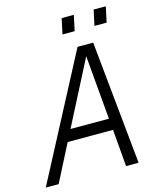

<svg xmlns="http://www.w3.org/2000/svg" viewBox="-152 -977 880 1067"><g transform="rotate(-15 288.5 -443.5)"><path d="M-23 0 350 -710H440L511 0H439L421 -213H160L51 0ZM383 -647 194 -279H415ZM287 -798 306 -887H376L357 -798ZM471 -798 490 -887H560L541 -798Z"/></g></svg>

Font: Geist Mono Light
Style: Italic
Weight: 300
Italic angle: -12°
Monospace: yes
Designer: Basement.studio, Andrés Briganti, Mateo Zaragoza
Foundry: Basement.studio, Vercel, Andrés Briganti, Guido Ferreyra, Mateo Zaragoza
Version: Version 1.500; ttfautohint (v1.8.4.7-5d5b)